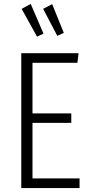

<svg xmlns="http://www.w3.org/2000/svg" viewBox="-20 -955 460 975"><path d="M379 -685 373 -636H145V-379H342V-331H145V-49H384V0H88V-685ZM136 -935 201 -784 168 -769 90 -910ZM245 -934 304 -788 271 -773 199 -910Z"/></svg>

Font: Fira Sans Extra Condensed Light
Style: Regular
Weight: 300
Width: 1
Designer: Carrois Corporate & Edenspiekermann AG
Foundry: Carrois Corporate GbR & Edenspiekermann AG
Version: Version 4.203